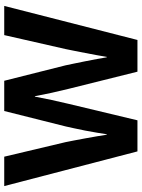

<svg xmlns="http://www.w3.org/2000/svg" viewBox="99 -769 670 908"><g transform="rotate(-90 434.0 -315.0)"><path d="M147 -630 216 -339Q219 -326 223.5 -301Q228 -276 233.5 -247.5Q239 -219 243.5 -191Q248 -163 251 -145H253Q256 -164 260.5 -191.5Q265 -219 270.5 -247.5Q276 -276 281.5 -300.5Q287 -325 290 -339L363 -630H506L579 -340Q582 -327 587 -302Q592 -277 598 -248Q604 -219 609 -191Q614 -163 617 -145H619Q622 -164 627 -191.5Q632 -219 637.5 -247Q643 -275 648 -300.5Q653 -326 656 -340L722 -630H860L699 0H549L468 -325Q458 -365 449.5 -404Q441 -443 433 -485H431Q423 -443 415 -405Q407 -367 397 -326L319 0H172L8 -630Z"/></g></svg>

Font: Mukta
Style: Bold
Weight: 700
Designer: Girish Dalvi and Yashodeep Gholap
Foundry: Ek Type
Version: Version 2.538;PS 1.002;hotconv 16.6.51;makeotf.lib2.5.65220;